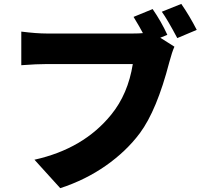

<svg xmlns="http://www.w3.org/2000/svg" viewBox="-20 -895 1040 982"><path d="M835.9 -716.8 799.8 -702.1 872.1 -656.2Q860.4 -630.9 845.7 -576.2Q782.2 -331.1 695.3 -213.9Q626 -121.1 521.5 -47.9Q417 25.4 288.1 67.4L156.2 -78.1Q407.2 -133.8 548.8 -308.6Q634.8 -414.1 659.2 -567.4H218.8Q168 -567.4 88.9 -561.5V-733.4Q167 -723.6 218.8 -723.6H660.2Q692.4 -723.6 710.9 -725.6Q696.3 -753.9 663.1 -808.6L760.7 -848.6Q805.7 -783.2 835.9 -716.8ZM807.6 -835 907.2 -875Q949.2 -814.5 986.3 -742.2L886.7 -700.2Q835.9 -795.9 807.6 -835Z"/></svg>

Font: Gen Shin Gothic Heavy
Style: Bold
Weight: 900
Designer: [Source Han Sans]
Ryoko NISHIZUKA  (kana & ideographs); Paul D. Hunt (Latin, Greek & Cyrillic); Wenlong ZHANG  (bopomofo
Version: Version 1.002.20150607